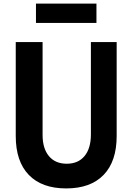

<svg xmlns="http://www.w3.org/2000/svg" viewBox="-20 -1035 740 1073"><path d="M68 -800H218V-281Q218 -205 253.5 -162.5Q289 -120 353 -120Q417 -120 452.5 -163Q488 -206 488 -284V-800H632V-275Q632 -133 559 -57.5Q486 18 350 18Q214 18 141 -57.5Q68 -133 68 -275ZM181 -907V-1015H519V-907Z"/></svg>

Font: Martian Mono SemiBold
Style: Regular
Weight: 600
Monospace: yes
Designer: Roman Shamin
Foundry: Evil Martians
Version: Version 1.000; ttfautohint (v1.8.4.7-5d5b)